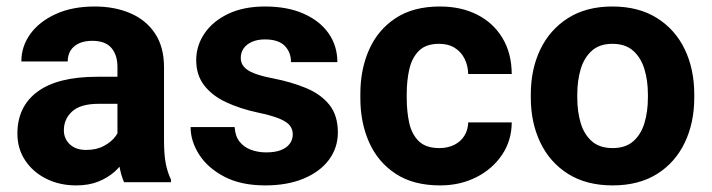

<svg xmlns="http://www.w3.org/2000/svg" viewBox="-20 -558 2179 588"><path d="M339.7 -353.2Q339.7 -389.7 321 -411.4Q302.3 -433 262.3 -433Q239.2 -433 222.3 -425.4Q205.5 -417.8 196.4 -403.7Q187.4 -389.6 187.4 -369.8H45.4Q45.4 -416.1 73 -454.2Q100.7 -492.3 151.2 -515.2Q201.7 -538.1 270 -538.1Q331.2 -538.1 379.1 -517.5Q427.1 -497 454.7 -455.6Q482.3 -414.3 482.3 -352.2V-128.7Q482.3 -83.9 487.8 -56.4Q493.4 -29 503.5 -8.4V0H360Q349.9 -21.8 344.8 -54.8Q339.7 -87.8 339.7 -121.4ZM358.6 -240.1H282.5Q226.8 -240.1 201.2 -216.9Q175.6 -193.7 175.6 -159.2Q175.6 -133.1 193.9 -116Q212.2 -98.8 243.9 -98.8Q275.5 -98.8 298.6 -111.3Q321.7 -123.7 334.4 -141.4Q347.1 -159.1 346.8 -174.2L385 -112.6Q377.7 -93 364.5 -71.7Q351.3 -50.5 330.7 -32Q310.1 -13.6 281.1 -1.9Q252.1 9.8 213.2 9.8Q162.7 9.8 121.8 -10.5Q81 -30.9 57.1 -66.8Q33.3 -102.7 33.3 -148.8Q33.3 -231.9 95.1 -277.4Q156.9 -322.9 277.5 -322.9H358.6Z M792.3 9.8Q718.1 9.8 667.1 -16.9Q616.1 -43.6 589.9 -84.6Q563.7 -125.7 563.7 -168.8H698.6Q700.2 -141.3 713.6 -124.3Q727.1 -107.2 748.5 -99.3Q770 -91.3 795.2 -91.3Q822.1 -91.3 840 -98.2Q858 -105.2 867.3 -117.7Q876.6 -130.2 876.6 -146.6Q876.6 -161.7 868 -173.1Q859.5 -184.6 836.2 -194.4Q813 -204.2 768.7 -213.5Q714.7 -225.1 672.2 -245.1Q629.6 -265 605.2 -296.7Q580.9 -328.3 580.9 -373.8Q580.9 -417.9 606.1 -455.3Q631.2 -492.7 678.5 -515.4Q725.8 -538.1 791.6 -538.1Q860.4 -538.1 910.1 -516Q959.8 -493.9 986.5 -455.6Q1013.2 -417.2 1013.2 -367.7H871.2Q871.2 -398 851.9 -417.7Q832.5 -437.3 791.3 -437.3Q768.3 -437.3 751.5 -429.8Q734.8 -422.3 726 -409.6Q717.3 -396.9 717.3 -380.6Q717.3 -365.4 726.6 -354Q735.9 -342.5 757.2 -333.9Q778.5 -325.3 815.1 -318.2Q872.5 -307 917.5 -288.3Q962.6 -269.5 988.7 -237.1Q1014.7 -204.7 1014.7 -152.1Q1014.7 -105.6 987.5 -68.8Q960.2 -32.1 910.2 -11.2Q860.2 9.8 792.3 9.8Z M1327.7 9.8Q1245.8 9.8 1191.7 -25.9Q1137.5 -61.5 1110.5 -122Q1083.6 -182.5 1083.6 -257.1V-270.9Q1083.6 -345.7 1110.5 -406.2Q1137.4 -466.8 1191.6 -502.4Q1245.7 -538.1 1327.1 -538.1Q1392.4 -538.1 1441.7 -512.9Q1490.9 -487.8 1518.8 -441.5Q1546.8 -395.2 1547.2 -331.4H1413.9Q1413.2 -356.8 1402.9 -377.8Q1392.6 -398.8 1372.9 -411.3Q1353.3 -423.8 1324.5 -423.8Q1284 -423.8 1262.6 -402.1Q1241.2 -380.4 1233.4 -345.5Q1225.6 -310.5 1225.6 -270.9V-257.1Q1225.6 -216.9 1233.2 -182Q1240.7 -147.2 1262.4 -125.8Q1284.1 -104.5 1325.4 -104.5Q1351.2 -104.5 1370.9 -114.3Q1390.6 -124 1401.9 -141.7Q1413.2 -159.5 1413.9 -183.1H1547.2Q1546.8 -127.1 1517.3 -83.6Q1487.9 -40.1 1438.5 -15.2Q1389.2 9.8 1327.7 9.8Z M1605.6 -268.9Q1605.6 -346.2 1634.9 -406.9Q1664.2 -467.6 1719.9 -502.8Q1775.7 -538.1 1855.3 -538.1Q1935.8 -538.1 1991.9 -502.8Q2048 -467.6 2077.1 -406.9Q2106.2 -346.2 2106.2 -268.9V-258.9Q2106.2 -182.1 2077.1 -121.2Q2048 -60.3 1992.2 -25.2Q1936.3 9.8 1856.2 9.8Q1776.2 9.8 1720.2 -25.2Q1664.2 -60.3 1634.9 -121.2Q1605.6 -182.1 1605.6 -258.9ZM1747.9 -258.9Q1747.9 -216.3 1758.4 -181.1Q1769 -145.9 1792.8 -125.2Q1816.5 -104.5 1856.2 -104.5Q1895.5 -104.5 1919.2 -125.2Q1943 -145.9 1953.6 -181.1Q1964.2 -216.3 1964.2 -258.9V-268.9Q1964.2 -310.9 1953.6 -346.1Q1943 -381.3 1919.1 -402.6Q1895.3 -423.8 1855.3 -423.8Q1816.2 -423.8 1792.5 -402.6Q1768.8 -381.3 1758.3 -346.1Q1747.9 -310.9 1747.9 -268.9Z"/></svg>

Font: Heebo
Style: Regular
Weight: 400
Designer: Oded Ezer
Foundry: Ezer Type House
Version: Version 3.100